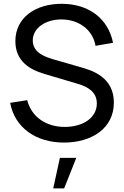

<svg xmlns="http://www.w3.org/2000/svg" viewBox="-20 -755 670 1037"><path d="M325.5 15C475 15 595 -61.5 595 -201C595 -339.5 476.5 -375 414 -392.5L277 -432C223.5 -447 157 -470 157 -536.5C157 -603 225.5 -651 314 -650C405.5 -649 481 -595 496 -507.5L590.5 -524C564 -655 460 -733.5 315 -734.5C171.5 -735 63 -660 63 -532.5C63 -426 139 -379.5 219 -356L402.5 -301.5C454 -286 503 -259 503 -196C503 -117.5 426.5 -69.5 330 -69.5C229.5 -69.5 150 -123 127 -214L35 -199.5C59 -67 172.5 15 325.5 15ZM326.5 262.5H267.5L303.5 97.5H392Z"/></svg>

Font: Hauora Medium
Style: Regular
Weight: 500
Designer: Wayne Shih
Foundry: WCYS
Version: Version 1.001;hotconv 1.0.109;makeotfexe 2.5.65596